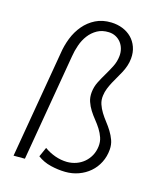

<svg xmlns="http://www.w3.org/2000/svg" viewBox="-114 -842 815 942"><g transform="rotate(15 293.5 -371.5)"><path d="M97.7 0H40L133.3 -544.9Q139.2 -585.4 154.3 -623.8Q169.4 -662.1 194.6 -691.9Q219.7 -721.7 254.9 -739.3Q290 -756.8 335.4 -755.4Q366.7 -754.4 393.3 -743.7Q419.9 -732.9 438.7 -713.9Q457.5 -694.8 467 -668.2Q476.6 -641.6 473.6 -609.4Q471.7 -589.4 465.6 -571.3Q459.5 -553.2 450.7 -536.4Q441.9 -519.5 432.1 -503.2Q422.4 -486.8 413.3 -470Q404.3 -453.1 397.2 -435.5Q390.1 -418 387.7 -398.9Q384.3 -375.5 391.1 -355Q397.9 -334.5 409.7 -315.4Q421.4 -296.4 435.8 -278.1Q450.2 -259.8 462.4 -240Q474.6 -220.2 482.4 -198.5Q490.2 -176.8 488.3 -151.4Q485.4 -114.7 470 -84.5Q454.6 -54.2 429.9 -33Q405.3 -11.7 373 0Q340.8 11.7 304.7 11.2Q268.1 10.7 230.2 1.5Q192.4 -7.8 163.1 -29.8L184.6 -78.1Q209.5 -60.1 239.5 -49.3Q269.5 -38.6 300.8 -38.1Q325.7 -38.1 348.1 -46.1Q370.6 -54.2 388.2 -69.3Q405.8 -84.5 417 -105.2Q428.2 -126 431.2 -151.4Q434.1 -175.8 427 -196.5Q419.9 -217.3 408 -236.3Q396 -255.4 381.1 -273.7Q366.2 -292 354 -311.3Q341.8 -330.6 334.5 -352.1Q327.1 -373.5 329.6 -399.4Q332.5 -428.2 345.2 -453.4Q357.9 -478.5 372.6 -502.9Q387.2 -527.3 399.9 -552.5Q412.6 -577.6 415.5 -606.4Q417.5 -625.5 412.8 -643.1Q408.2 -660.6 397.7 -674.3Q387.2 -688 371.6 -696.5Q356 -705.1 335.9 -706.1Q301.8 -707.5 276.4 -693.4Q251 -679.2 233.4 -656Q215.8 -632.8 205.6 -603.5Q195.3 -574.2 190.9 -545.4Z"/></g></svg>

Font: Roboto Mono Light
Style: Italic
Weight: 300
Designer: Google
Version: Version 2.000985; 2015; ttfautohint (v1.3)